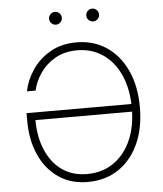

<svg xmlns="http://www.w3.org/2000/svg" viewBox="-60 -962 869 1024"><g transform="rotate(-5 374.0 -449.5)"><path d="M369.1 9.8Q278.3 9.8 212.4 -35.4Q146.5 -80.6 110.6 -160.4Q74.7 -240.2 74.7 -343.8V-384.3H636.2Q632.3 -480 597.9 -549.8Q563.5 -619.6 505.4 -657.2Q447.3 -694.8 372.6 -694.8Q305.2 -694.8 255.4 -666.5Q205.6 -638.2 174.8 -593.5Q144 -548.8 133.3 -500H87.4Q98.1 -558.1 134.3 -612.5Q170.4 -667 230.5 -702.1Q290.5 -737.3 372.6 -737.3Q463.9 -737.3 533 -690.9Q602.1 -644.5 640.9 -560.5Q679.7 -476.6 679.7 -363.3Q679.7 -251 641.1 -167Q602.5 -83 532.7 -36.6Q462.9 9.8 369.1 9.8ZM636.2 -343.3H118.7Q119.1 -252.4 149.2 -182.1Q179.2 -111.8 234.9 -72.3Q290.5 -32.7 369.1 -32.7Q446.3 -32.7 505.1 -70.8Q564 -108.9 598.4 -178.7Q632.8 -248.5 636.2 -343.3ZM272.5 -840.8Q258.3 -840.8 248.3 -850.8Q238.3 -860.8 238.3 -875Q238.3 -889.2 248.3 -899.2Q258.3 -909.2 272.5 -909.2Q286.6 -909.2 296.6 -899.2Q306.6 -889.2 306.6 -875Q306.6 -860.8 296.6 -850.8Q286.6 -840.8 272.5 -840.8ZM471.7 -840.8Q457.5 -840.8 447.5 -850.8Q437.5 -860.8 437.5 -875Q437.5 -889.2 447.5 -899.2Q457.5 -909.2 471.7 -909.2Q485.8 -909.2 495.8 -899.2Q505.9 -889.2 505.9 -875Q505.9 -860.8 495.8 -850.8Q485.8 -840.8 471.7 -840.8Z"/></g></svg>

Font: Inter Extra Light
Style: Regular
Weight: 200
Designer: Rasmus Andersson
Foundry: rsms
Version: Version 4.000;git-3c8e0fc